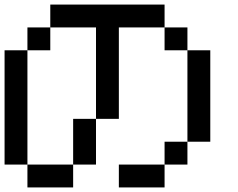

<svg xmlns="http://www.w3.org/2000/svg" viewBox="-20 -820 1040 840"><path d="M0 -100V-600H100V-100ZM900 -200H800V-600H900ZM200 -700V-600H100V-700ZM200 -800H700V-700H500V-300H400V-700H200ZM400 -100H300V-300H400ZM800 -200V-100H700V-200ZM800 -700V-600H700V-700ZM100 -100H300V0H100ZM500 0V-100H700V0Z"/></svg>

Font: Galmuri9 Regular
Style: Regular
Weight: 400
Designer: Lee Minseo (quiple)
Version: Version 2.399;hotconv 1.1.1;makeotfexe 2.6.0 DEVELOPMENT